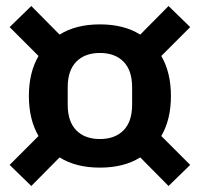

<svg xmlns="http://www.w3.org/2000/svg" viewBox="-20 -668 664 638"><path d="M312 -111Q232 -111 178 -145L84 -50L12 -120L108 -216Q76 -271 76 -349Q76 -427 108 -482L12 -578L84 -648L178 -553Q232 -587 312 -587Q392 -587 446 -553L540 -648L612 -578L516 -482Q548 -427 548 -349Q548 -271 516 -216L612 -120L540 -50L446 -145Q392 -111 312 -111ZM312 -206Q362 -206 390.5 -235Q419 -264 419 -320V-378Q419 -434 390.5 -463Q362 -492 312 -492Q262 -492 233.5 -463Q205 -434 205 -378V-320Q205 -264 233.5 -235Q262 -206 312 -206Z"/></svg>

Font: IBM Plex Sans Hebrew SmBld
Style: Regular
Weight: 600
Designer: Mike Abbink, Paul van der Laan, Pieter van Rosmalen, Yanek Iontef
Foundry: Bold Monday
Version: Version 1.3